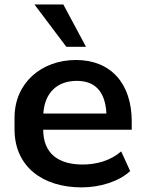

<svg xmlns="http://www.w3.org/2000/svg" viewBox="-20 -813 634 844"><path d="M338.9 10.7C419.9 10.7 502.9 -15.1 552.2 -61L512.7 -147.5C466.3 -106.9 404.3 -89.8 343.3 -89.8C236.3 -89.8 170.4 -138.2 169.9 -242.7H559.1V-278.8C559.1 -446.3 466.8 -549.3 314 -549.3C162.6 -549.3 43.9 -448.7 43.9 -295.9V-244.1C43.9 -81.5 166.5 10.7 338.9 10.7ZM357.9 -607.4 258.3 -793.5H131.3L271.5 -607.4ZM317.4 -457.5C397.5 -457.5 442.9 -411.1 447.8 -314H170.4C176.8 -408.2 233.9 -457.5 317.4 -457.5Z"/></svg>

Font: Winston SemiBold
Style: Regular
Weight: 600
Designer: Vernon Adams, Kim Jin-seong, David Berlow, Cristiano Sobral
Foundry: The Winston Project Authors
Version: Version 3.004